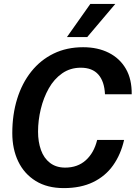

<svg xmlns="http://www.w3.org/2000/svg" viewBox="-20 -952 695 984"><path d="M307 12Q222 12 163 -24.5Q104 -61 73.5 -124.5Q43 -188 43 -270Q43 -365 68 -445.5Q93 -526 140.5 -585.5Q188 -645 255 -677.5Q322 -710 406 -710Q481 -710 537.5 -681.5Q594 -653 625 -599.5Q656 -546 655 -469H518Q515 -535 484 -570Q453 -605 394 -605Q340 -605 298.5 -576Q257 -547 230 -499Q203 -451 189 -393Q175 -335 175 -277Q175 -225 190 -183Q205 -141 236.5 -117Q268 -93 314 -93Q378 -93 420 -131Q462 -169 478 -235H616Q599 -160 559.5 -104.5Q520 -49 457 -18.5Q394 12 307 12ZM323 -762 443 -932H571L427 -762Z"/></svg>

Font: Azeret Mono Thin Medium
Style: Italic
Weight: 500
Italic angle: -12°
Version: Version 1.002